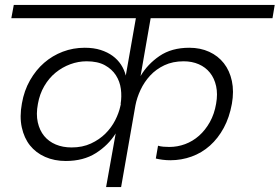

<svg xmlns="http://www.w3.org/2000/svg" viewBox="-20 -760 1136 780"><path d="M450 -218Q420 -170 369.5 -138Q319 -106 247 -106Q201 -106 163.5 -122.5Q126 -139 102 -169Q78 -199 68.5 -242.5Q59 -286 69 -340Q78 -392 102 -434Q126 -476 159.5 -505Q193 -534 235 -550Q277 -566 324 -566Q361 -566 389 -557Q417 -548 437.5 -533Q458 -518 471.5 -497.5Q485 -477 491 -453L532 -686H26L36 -740H1096L1087 -686H592L551 -451Q579 -499 628 -532.5Q677 -566 749 -566Q794 -566 830 -549.5Q866 -533 889.5 -503Q913 -473 922 -431Q931 -389 922 -338Q912 -283 889 -240.5Q866 -198 833 -168.5Q800 -139 758.5 -124Q717 -109 672 -109Q656 -109 640.5 -111Q625 -113 613 -116L622 -168Q632 -165 644 -164Q656 -163 668 -163Q701 -163 732 -174.5Q763 -186 788.5 -208.5Q814 -231 832.5 -264Q851 -297 858 -339Q865 -378 858 -410Q851 -442 833 -464.5Q815 -487 787.5 -499Q760 -511 726 -511Q682 -511 648 -495Q614 -479 590 -453Q566 -427 551 -395Q536 -363 530 -331L472 0H411ZM271 -161Q315 -161 349.5 -177Q384 -193 408.5 -217.5Q433 -242 448 -271.5Q463 -301 469 -329L471 -338H470Q475 -368 471 -398.5Q467 -429 451 -454Q435 -479 406 -495Q377 -511 332 -511Q298 -511 265.5 -499Q233 -487 206 -465Q179 -443 160 -410.5Q141 -378 134 -338Q126 -296 133.5 -263Q141 -230 159.5 -207.5Q178 -185 206.5 -173Q235 -161 271 -161Z"/></svg>

Font: SVN-Poppins Light
Style: Italic
Weight: 300
Italic angle: -10°
Designer: Ninad Kale (Devanagari), Jonny Pinhorn (Latin)
Foundry: Indian Type Foundry
Version: Version 3.002 2017; ttfautohint (v1.8.3)